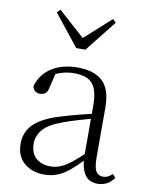

<svg xmlns="http://www.w3.org/2000/svg" viewBox="-88 -847 722 925"><g transform="rotate(10 273.0 -384.0)"><path d="M191 14Q133 14 94 -19Q55 -52 55 -114Q55 -151 71.5 -180.5Q88 -210 125.5 -234Q163 -258 225 -276Q268 -289 312.5 -300.5Q357 -312 397 -321V-297Q357 -287 315.5 -275Q274 -263 237 -249Q170 -225 143.5 -194Q117 -163 117 -125Q117 -78 144 -54Q171 -30 215 -30Q240 -30 263.5 -39.5Q287 -49 316.5 -72Q346 -95 386 -134L392 -89H373Q341 -55 313 -32Q285 -9 256 2.5Q227 14 191 14ZM453 13Q411 13 390.5 -17.5Q370 -48 368 -102V-106V-350Q368 -407 355 -437.5Q342 -468 316 -480Q290 -492 250 -492Q220 -492 190 -483Q160 -474 128 -454L164 -482L145 -402Q141 -382 131 -374Q121 -366 105 -366Q74 -366 68 -397Q85 -456 136 -489Q187 -522 263 -522Q345 -522 386 -482.5Q427 -443 427 -354V-113Q427 -61 439 -43Q451 -25 473 -25Q486 -25 496 -30Q506 -35 518 -46L533 -30Q518 -8 497.5 2.5Q477 13 453 13ZM132 -782 285 -645H238L390 -782L405 -766L284 -613H239L117 -766Z"/></g></svg>

Font: Noto Serif HK ExtraLight
Style: Regular
Weight: 200
Designer: Ryoko NISHIZUKA 西塚涼子 (kana & ideographs); Frank Grießhammer (Latin, Greek & Cyrillic); Wenlong ZHANG 张文龙 (bopomofo); San
Foundry: Adobe
Version: Version 2.002-H1;hotconv 1.1.0;makeotfexe 2.6.0